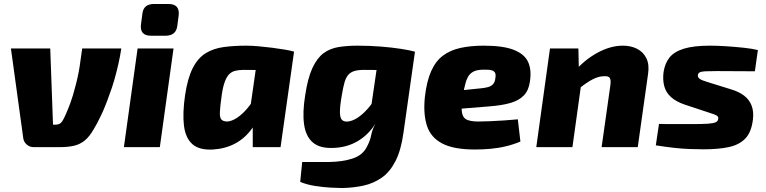

<svg xmlns="http://www.w3.org/2000/svg" viewBox="-20 -741 3859 967"><path d="M591 -497Q585 -457 575.5 -415.5Q566 -374 555 -336Q544 -298 532 -267Q511 -206 489 -160Q467 -114 453 -92Q431 -53 407 -33.5Q383 -14 353 -7Q323 0 281 0H149Q129 0 114 -13.5Q99 -27 97 -46L35 -497H233L247 -113H258Q278 -113 288 -123.5Q298 -134 313 -169Q324 -194 335.5 -225.5Q347 -257 358 -300Q373 -354 381 -405.5Q389 -457 394 -497Z M854 -497 785 0H604L673 -497ZM828 -721Q857 -721 870 -707Q883 -693 880 -664L873 -611Q867 -561 813 -561H741Q683 -561 690 -618L697 -671Q702 -721 756 -721Z M1221 -511Q1247 -511 1281.5 -508Q1316 -505 1351 -500.5Q1386 -496 1415.5 -491Q1445 -486 1461 -481L1327 -387Q1295 -388 1267 -388.5Q1239 -389 1207 -389Q1183 -389 1165 -384.5Q1147 -380 1134.5 -367.5Q1122 -355 1112.5 -330Q1103 -305 1097 -264Q1089 -208 1087.5 -178.5Q1086 -149 1095 -139Q1104 -129 1126 -129Q1149 -131 1175 -148.5Q1201 -166 1225.5 -195Q1250 -224 1270 -259L1300 -206Q1283 -140 1248 -92Q1213 -44 1164 -18Q1115 8 1053 12Q984 16 949 -15Q914 -46 906.5 -108.5Q899 -171 912 -261Q925 -348 951 -398.5Q977 -449 1016 -473Q1055 -497 1106.5 -504Q1158 -511 1221 -511ZM1283 -495 1461 -481 1393 0H1253V-110L1230 -125Z M1892 -495 2070 -481 2012 -72Q2000 15 1972 70Q1944 125 1902.5 154Q1861 183 1810 194Q1759 205 1702 206Q1684 206 1646.5 204Q1609 202 1567 195.5Q1525 189 1492 175L1502 75Q1518 75 1534.5 75Q1551 75 1574.5 75Q1598 75 1635 75Q1706 74 1757 57Q1808 40 1829 -4Q1844 -32 1849.5 -60.5Q1855 -89 1869 -114L1838 -126ZM1781 -511Q1841 -511 1897.5 -506.5Q1954 -502 1999 -495Q2044 -488 2069 -481L1935 -387Q1903 -388 1874.5 -388.5Q1846 -389 1813 -389Q1783 -389 1764 -383Q1745 -377 1733.5 -363.5Q1722 -350 1715 -325.5Q1708 -301 1702 -264Q1692 -208 1692 -178Q1692 -148 1702 -137.5Q1712 -127 1733 -129Q1757 -132 1782.5 -149Q1808 -166 1833 -194.5Q1858 -223 1878 -259L1908 -207Q1891 -142 1855 -95.5Q1819 -49 1769.5 -23.5Q1720 2 1659 4Q1591 7 1555.5 -23.5Q1520 -54 1511.5 -114.5Q1503 -175 1517 -261Q1530 -348 1553.5 -398.5Q1577 -449 1609.5 -473Q1642 -497 1685 -504Q1728 -511 1781 -511Z M2416 -511Q2514 -511 2567.5 -490Q2621 -469 2639.5 -429.5Q2658 -390 2649 -331Q2643 -286 2618.5 -260.5Q2594 -235 2551 -222.5Q2508 -210 2442 -205L2183 -184L2195 -275L2400 -296Q2423 -298 2438.5 -302.5Q2454 -307 2463.5 -317.5Q2473 -328 2475 -349Q2478 -366 2473 -375Q2468 -384 2454.5 -387.5Q2441 -391 2415 -390Q2390 -390 2373 -384Q2356 -378 2344.5 -364.5Q2333 -351 2325.5 -325.5Q2318 -300 2311 -259Q2302 -203 2306.5 -175Q2311 -147 2331.5 -138Q2352 -129 2389 -129Q2412 -129 2447 -130.5Q2482 -132 2520.5 -134.5Q2559 -137 2588 -140L2601 -28Q2568 -14 2529 -4.5Q2490 5 2450 8.5Q2410 12 2372 12Q2265 12 2207 -18.5Q2149 -49 2130 -108.5Q2111 -168 2120 -254Q2129 -332 2151.5 -382.5Q2174 -433 2210.5 -460.5Q2247 -488 2298.5 -499.5Q2350 -511 2416 -511Z M3117 -511Q3158 -511 3189 -495Q3220 -479 3235.5 -447.5Q3251 -416 3244 -369L3192 0H3010L3054 -311Q3058 -338 3051 -348.5Q3044 -359 3021 -357Q2996 -357 2966 -342Q2936 -327 2894 -293L2867 -374Q2921 -438 2987.5 -474.5Q3054 -511 3117 -511ZM2893 -497 2896 -365 2912 -352 2863 0H2681L2750 -497Z M3556 -511Q3594 -511 3639 -508Q3684 -505 3726 -500.5Q3768 -496 3797 -489L3782 -382Q3733 -382 3685 -382.5Q3637 -383 3590 -383Q3554 -383 3533.5 -382Q3513 -381 3505 -377Q3497 -373 3495 -364Q3493 -352 3504 -344Q3515 -336 3546 -327L3662 -291Q3702 -279 3728 -259Q3754 -239 3765.5 -209Q3777 -179 3772 -138Q3764 -74 3733 -42.5Q3702 -11 3649.5 0Q3597 11 3524 11Q3489 11 3452 9.5Q3415 8 3374 3.5Q3333 -1 3283 -9L3299 -117Q3314 -116 3342 -116Q3370 -116 3402.5 -116Q3435 -116 3464 -116Q3518 -116 3546 -118Q3574 -120 3585 -125.5Q3596 -131 3597 -141Q3599 -150 3594.5 -155Q3590 -160 3577 -165Q3564 -170 3541 -177L3429 -214Q3385 -229 3359.5 -252Q3334 -275 3325.5 -307Q3317 -339 3322 -378Q3329 -423 3352.5 -452Q3376 -481 3425 -496Q3474 -511 3556 -511Z"/></svg>

Font: Exo 2 ExtraBold
Style: Italic
Weight: 800
Italic angle: -8°
Designer: Natanael Gama
Foundry: Natanael Gama
Version: Version 2.010